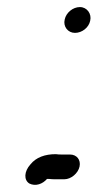

<svg xmlns="http://www.w3.org/2000/svg" viewBox="-20 -499 289 543"><path d="M205 -28C209 -47 197 -62 178 -62H155C149 -62 144 -62 138 -63C107 -63 82 -54 66 -34C48 -14 47 10 63 20C81 29 101 21 113 7H118C125 8 132 8 139 8H162C181 8 201 -9 205 -28ZM163 -444C158 -424 172 -406 192 -406C212 -406 231 -421 235 -440C240 -460 226 -479 206 -479C186 -479 167 -463 163 -444Z"/></svg>

Font: Electronic
Style: BdIt
Weight: 700
Version: Version 1.011